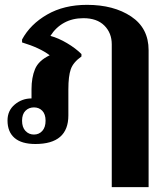

<svg xmlns="http://www.w3.org/2000/svg" viewBox="-20 -584 688 792"><path d="M441 -401Q441 -448 410.5 -478.5Q380 -509 324 -509Q279 -509 244.5 -490Q210 -471 188 -436Q221 -427 256.5 -406Q292 -385 316 -361V-351Q282 -327 272 -298.5Q262 -270 262 -215V-108Q262 10 126 10Q69 10 40 -15Q11 -40 11 -87Q11 -128 41 -153Q71 -178 110 -178V-216Q110 -264 124.5 -299Q139 -334 185 -356Q144 -387 71 -409V-421Q105 -484 174.5 -524Q244 -564 339 -564Q449 -564 521 -516Q593 -468 593 -377V188H441ZM168 -86Q168 -113 154.5 -127Q141 -141 120 -141Q99 -141 85 -127Q71 -113 71 -86Q71 -59 85 -44Q99 -29 120 -29Q141 -29 154.5 -44Q168 -59 168 -86Z"/></svg>

Font: Trirong Bold
Style: Regular
Weight: 700
Designer: Katatrad Team
Foundry: CadsonDemak
Version: Version 1.000